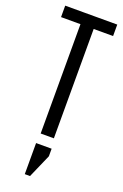

<svg xmlns="http://www.w3.org/2000/svg" viewBox="-160 -670 597 929"><g transform="rotate(20 139.0 -205.5)"><path d="M105 -622H173V0H105ZM273 -622V-563H5V-622ZM100 51H180V90L127 211H100Z"/></g></svg>

Font: Teko Variable Light
Style: Regular
Weight: 300
Designer: Manushi Parikh, Jonny Pinhorn
Foundry: Indian Type Foundry
Version: Version 3.000